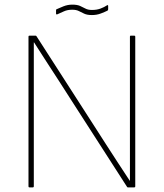

<svg xmlns="http://www.w3.org/2000/svg" viewBox="-20 -809 706 829"><path d="M107 0Q103 0 103 -4V-651Q103 -655 107 -655H134Q136 -655 138 -652L385 -268Q411 -227 437 -187Q463 -147 488.5 -107.5Q514 -68 540 -29H541Q541 -70 541 -110Q541 -150 541 -190Q541 -230 541 -270V-651Q541 -655 544 -655H560Q564 -655 564 -651V-4Q564 0 560 0H532Q529 0 528 -3L290 -373Q263 -416 235.5 -458Q208 -500 181 -542Q154 -584 127 -626H126Q126 -584 126 -541.5Q126 -499 126 -457Q126 -415 126 -372V-4Q126 0 122 0ZM377 -744Q356 -744 343.5 -750Q331 -756 320 -761.5Q309 -767 292 -767Q271 -767 256 -760Q241 -753 227 -747Q222 -746 222 -750V-765Q222 -768 224 -769Q235 -774 253.5 -781.5Q272 -789 292 -789Q313 -789 325.5 -783.5Q338 -778 349 -772Q360 -766 377 -766Q398 -766 414 -772Q430 -778 442 -786Q447 -789 447 -783V-769Q447 -765 444 -763Q434 -758 416 -751Q398 -744 377 -744Z"/></svg>

Font: Sofia Sans Thin
Style: Regular
Weight: 250
Designer: Botio Nikoltchev, Ani Petrova
Foundry: lettersoup
Version: Version 4.101